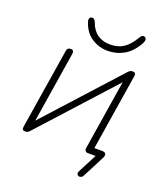

<svg xmlns="http://www.w3.org/2000/svg" viewBox="-148 -787 882 1021"><g transform="rotate(20 293.0 -276.5)"><path d="M410 107 474 -17V0H422Q412 0 407 -6.5Q402 -13 404 -24L472 -452H498L95 -8Q89 -1 83 2.5Q77 6 69 6Q59 6 55 1.5Q51 -3 52 -13L125 -470Q126 -480 132 -485Q138 -490 147 -490Q157 -490 161 -484Q165 -478 163 -466L94 -32H68L471 -476Q477 -483 483 -486.5Q489 -490 498 -490Q507 -490 511 -485.5Q515 -481 514 -471L442 -18L435 -37H489Q504 -37 509 -29Q514 -21 507 -6L442 120Q436 131 425.5 132.5Q415 134 409.5 126Q404 118 410 107ZM184 -654Q180 -666 182 -673.5Q184 -681 193 -684Q201 -687 207.5 -682Q214 -677 219 -664Q234 -623 263.5 -603Q293 -583 334 -583Q379 -583 410.5 -604Q442 -625 469 -672Q474 -681 481 -684.5Q488 -688 495 -684Q503 -680 503.5 -671Q504 -662 497 -649Q467 -595 425 -571Q383 -547 333 -547Q285 -547 244 -573Q203 -599 184 -654Z"/></g></svg>

Font: SN Pro Thin
Style: Italic
Weight: 200
Italic angle: -9°
Designer: Tobias Whetton
Foundry: Supernotes
Version: Version 1.003;Glyphs 3.3 (3324)